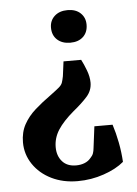

<svg xmlns="http://www.w3.org/2000/svg" viewBox="-48 -463 502 704"><g transform="rotate(-5 202.5 -111.0)"><path d="M261 -239Q270 -222 279 -198Q288 -174 288 -153Q288 -124 268.5 -102Q249 -80 217 -54Q178 -21 159 8.5Q140 38 140 72Q140 104 158 124.5Q176 145 209 145Q226 145 240 139.5Q254 134 263 123Q271 115 274 106.5Q277 98 278 87L288 8H355Q365 39 372 75Q379 111 381 147Q353 171 306.5 187Q260 203 210 203Q156 203 113.5 182Q71 161 46.5 124.5Q22 88 22 44Q22 7 37.5 -21.5Q53 -50 79.5 -73.5Q106 -97 137 -119Q160 -136 170 -144.5Q180 -153 183 -161.5Q186 -170 189 -185L196 -239ZM227 -425Q257 -425 274.5 -408.5Q292 -392 292 -366Q292 -338 274.5 -321.5Q257 -305 227 -305Q197 -305 179 -321.5Q161 -338 161 -366Q161 -392 179 -408.5Q197 -425 227 -425Z"/></g></svg>

Font: Rasa SemiBold
Style: Regular
Weight: 600
Designer: Anna Giedrys (Yrsa+Rasa design), David Brezina (Yrsa art-direction, Rasa art-direction, design)
Foundry: Rosetta Type Foundry
Version: Version 2.004